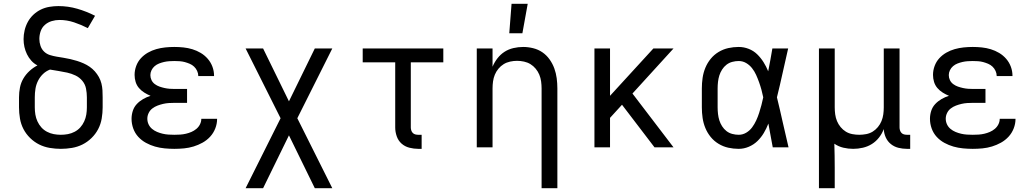

<svg xmlns="http://www.w3.org/2000/svg" viewBox="-20 -775 5440 1010"><path d="M300 8Q271 8 241.5 3Q212 -2 186 -15Q160 -28 138.5 -49Q117 -70 103.5 -96Q90 -122 85 -151.5Q80 -181 80 -210V-263Q80 -289 85 -314.5Q90 -340 103 -362Q116 -384 135 -401.5Q154 -419 177 -431Q159 -440 145 -455.5Q131 -471 122 -489.5Q113 -508 108.5 -528Q104 -548 104 -569Q104 -592 109.5 -615.5Q115 -639 126.5 -660Q138 -681 155.5 -697.5Q173 -714 194.5 -724.5Q216 -735 240 -739Q264 -743 287 -743Q338 -743 386.5 -729Q435 -715 480 -692L442 -627Q407 -645 369.5 -657.5Q332 -670 293 -670Q272 -670 252 -664Q232 -658 216.5 -644.5Q201 -631 194 -611Q187 -591 187 -570Q187 -552 193 -534Q199 -516 212 -503.5Q225 -491 242.5 -485.5Q260 -480 278 -477Q296 -474 314.5 -471Q333 -468 350.5 -464Q368 -460 385.5 -454.5Q403 -449 420 -441.5Q437 -434 452 -423.5Q467 -413 479 -399.5Q491 -386 500 -370Q509 -354 513.5 -336Q518 -318 519 -300Q520 -282 520 -263V-210Q520 -181 515 -151.5Q510 -122 496.5 -96Q483 -70 461.5 -49Q440 -28 414 -15Q388 -2 358.5 3Q329 8 300 8ZM300 -66Q319 -66 337.5 -69.5Q356 -73 373 -82Q390 -91 402.5 -105Q415 -119 423 -136.5Q431 -154 434 -172.5Q437 -191 437 -210V-263Q437 -286 432.5 -309Q428 -332 413 -350Q398 -368 377 -378Q356 -388 333.5 -393Q311 -398 288.5 -401.5Q266 -405 243 -409Q222 -401 206 -385.5Q190 -370 180 -350Q170 -330 166.5 -308Q163 -286 163 -263V-210Q163 -191 166 -172.5Q169 -154 177 -136.5Q185 -119 197.5 -105Q210 -91 227 -82Q244 -73 262.5 -69.5Q281 -66 300 -66Z M897 8Q872 8 846 5.5Q820 3 795.5 -4Q771 -11 748 -23.5Q725 -36 707.5 -55Q690 -74 681 -99Q672 -124 672 -150Q672 -171 678.5 -191.5Q685 -212 699.5 -227.5Q714 -243 733 -254Q752 -265 772 -271Q755 -278 739 -288Q723 -298 711 -312Q699 -326 693.5 -344Q688 -362 688 -381Q688 -405 696.5 -428Q705 -451 721 -468.5Q737 -486 758 -498Q779 -510 802 -516.5Q825 -523 849 -525.5Q873 -528 897 -528Q921 -528 945 -525.5Q969 -523 992 -516Q1015 -509 1036 -496.5Q1057 -484 1073 -465.5Q1089 -447 1097.5 -424Q1106 -401 1106 -377V-375H1023V-376Q1023 -389 1017 -402Q1011 -415 1001 -424.5Q991 -434 978 -439.5Q965 -445 952 -448.5Q939 -452 925 -453Q911 -454 897 -454Q884 -454 870 -453Q856 -452 843 -449Q830 -446 817 -441Q804 -436 793.5 -427Q783 -418 777 -405.5Q771 -393 771 -380Q771 -366 777 -353.5Q783 -341 794.5 -332.5Q806 -324 819 -319.5Q832 -315 845.5 -312Q859 -309 872.5 -308Q886 -307 900 -307H964V-234H900Q884 -234 868.5 -233Q853 -232 838 -228.5Q823 -225 808.5 -219.5Q794 -214 781.5 -204.5Q769 -195 762 -180.5Q755 -166 755 -151Q755 -135 761.5 -121Q768 -107 780 -97Q792 -87 806.5 -81Q821 -75 836 -71.5Q851 -68 866.5 -67Q882 -66 897 -66Q913 -66 928 -67Q943 -68 958 -71.5Q973 -75 987 -81Q1001 -87 1013 -97Q1025 -107 1032 -121Q1039 -135 1039 -150H1122V-149Q1122 -124 1112.5 -99.5Q1103 -75 1085.5 -56Q1068 -37 1045.5 -24.5Q1023 -12 998.5 -4.5Q974 3 948.5 5.5Q923 8 897 8Z M1272 215 1456 -153 1272 -520H1364L1500 -242L1636 -520H1728L1544 -153L1649 57L1728 215H1636L1500 -63L1364 215Z M2180 8Q2157 8 2133.5 2Q2110 -4 2092.5 -19.5Q2075 -35 2067 -58Q2059 -81 2059 -104V-447H1888V-520H2312V-447H2141V-104Q2141 -97 2143.5 -89Q2146 -81 2151.5 -75.5Q2157 -70 2164.5 -68Q2172 -66 2180 -66H2198V8Z M2829 215V-310Q2829 -328 2826.5 -346.5Q2824 -365 2817 -382Q2810 -399 2798 -413.5Q2786 -428 2770.5 -437.5Q2755 -447 2736.5 -451Q2718 -455 2700 -455Q2682 -455 2663.5 -451Q2645 -447 2629.5 -437.5Q2614 -428 2602 -413.5Q2590 -399 2583 -382Q2576 -365 2573.5 -346.5Q2571 -328 2571 -310V0H2488V-520H2571V-424Q2581 -448 2597 -468.5Q2613 -489 2634 -502.5Q2655 -516 2680.5 -522Q2706 -528 2732 -528Q2758 -528 2784.5 -521.5Q2811 -515 2833 -500Q2855 -485 2871 -462.5Q2887 -440 2896 -415Q2905 -390 2908.5 -363.5Q2912 -337 2912 -310V215ZM2659 -600 2671 -755H2756L2728 -600Z M3107 0V-520H3189V-271L3417 -520H3523L3307 -283L3523 0H3423L3252 -224L3189 -155V0Z M3866 8Q3838 8 3811 2Q3784 -4 3760 -18.5Q3736 -33 3718.5 -54.5Q3701 -76 3690.5 -101.5Q3680 -127 3676 -154.5Q3672 -182 3672 -210V-310Q3672 -338 3676 -365.5Q3680 -393 3690.5 -418.5Q3701 -444 3718.5 -465.5Q3736 -487 3760 -501.5Q3784 -516 3811 -522Q3838 -528 3866 -528Q3893 -528 3918.5 -518Q3944 -508 3963 -489.5Q3982 -471 3996.5 -448Q4011 -425 4021 -400Q4027 -430 4032.5 -460Q4038 -490 4043 -520H4126Q4111 -456 4097 -391.5Q4083 -327 4067 -263Q4083 -198 4097.5 -132Q4112 -66 4128 0H4045Q4039 -31 4033.5 -62Q4028 -93 4022 -125Q4012 -99 3998 -75.5Q3984 -52 3964.5 -33Q3945 -14 3919 -3Q3893 8 3866 8ZM3866 -66Q3887 -66 3905.5 -77Q3924 -88 3936.5 -105Q3949 -122 3958 -141.5Q3967 -161 3973.5 -181.5Q3980 -202 3985.5 -222.5Q3991 -243 3995 -263Q3991 -283 3985.5 -303Q3980 -323 3973 -342.5Q3966 -362 3957.5 -381Q3949 -400 3936 -416.5Q3923 -433 3905 -443.5Q3887 -454 3866 -454Q3849 -454 3832 -449.5Q3815 -445 3801.5 -434.5Q3788 -424 3778.5 -409Q3769 -394 3764 -378Q3759 -362 3757 -344.5Q3755 -327 3755 -310V-210Q3755 -193 3757 -175.5Q3759 -158 3764 -142Q3769 -126 3778.5 -111Q3788 -96 3801.5 -85.5Q3815 -75 3832 -70.5Q3849 -66 3866 -66Z M4288 215V-520H4371V-210Q4371 -192 4373.5 -173.5Q4376 -155 4383 -138Q4390 -121 4402 -106.5Q4414 -92 4429.5 -82.5Q4445 -73 4463.5 -69.5Q4482 -66 4500 -66Q4518 -66 4536.5 -69.5Q4555 -73 4570.5 -82.5Q4586 -92 4598 -106.5Q4610 -121 4617 -138Q4624 -155 4626.5 -173.5Q4629 -192 4629 -210V-520H4712V-104Q4712 -97 4714.5 -89Q4717 -81 4722.5 -75.5Q4728 -70 4735.5 -68Q4743 -66 4751 -66H4768V8H4751Q4728 8 4706 2.5Q4684 -3 4666.5 -17Q4649 -31 4639.5 -52Q4630 -73 4629 -96Q4620 -72 4604 -51.5Q4588 -31 4566.5 -17.5Q4545 -4 4519.5 2Q4494 8 4468 8Q4442 8 4416.5 2Q4391 -4 4369 -19Q4370 13 4370.5 44.5Q4371 76 4371 107V215Z M5097 8Q5072 8 5046 5.5Q5020 3 4995.5 -4Q4971 -11 4948 -23.5Q4925 -36 4907.5 -55Q4890 -74 4881 -99Q4872 -124 4872 -150Q4872 -171 4878.5 -191.5Q4885 -212 4899.5 -227.5Q4914 -243 4933 -254Q4952 -265 4972 -271Q4955 -278 4939 -288Q4923 -298 4911 -312Q4899 -326 4893.5 -344Q4888 -362 4888 -381Q4888 -405 4896.5 -428Q4905 -451 4921 -468.5Q4937 -486 4958 -498Q4979 -510 5002 -516.5Q5025 -523 5049 -525.5Q5073 -528 5097 -528Q5121 -528 5145 -525.5Q5169 -523 5192 -516Q5215 -509 5236 -496.5Q5257 -484 5273 -465.5Q5289 -447 5297.5 -424Q5306 -401 5306 -377V-375H5223V-376Q5223 -389 5217 -402Q5211 -415 5201 -424.5Q5191 -434 5178 -439.5Q5165 -445 5152 -448.5Q5139 -452 5125 -453Q5111 -454 5097 -454Q5084 -454 5070 -453Q5056 -452 5043 -449Q5030 -446 5017 -441Q5004 -436 4993.5 -427Q4983 -418 4977 -405.5Q4971 -393 4971 -380Q4971 -366 4977 -353.5Q4983 -341 4994.5 -332.5Q5006 -324 5019 -319.5Q5032 -315 5045.5 -312Q5059 -309 5072.5 -308Q5086 -307 5100 -307H5164V-234H5100Q5084 -234 5068.5 -233Q5053 -232 5038 -228.5Q5023 -225 5008.5 -219.5Q4994 -214 4981.5 -204.5Q4969 -195 4962 -180.5Q4955 -166 4955 -151Q4955 -135 4961.5 -121Q4968 -107 4980 -97Q4992 -87 5006.5 -81Q5021 -75 5036 -71.5Q5051 -68 5066.5 -67Q5082 -66 5097 -66Q5113 -66 5128 -67Q5143 -68 5158 -71.5Q5173 -75 5187 -81Q5201 -87 5213 -97Q5225 -107 5232 -121Q5239 -135 5239 -150H5322V-149Q5322 -124 5312.5 -99.5Q5303 -75 5285.5 -56Q5268 -37 5245.5 -24.5Q5223 -12 5198.5 -4.5Q5174 3 5148.5 5.5Q5123 8 5097 8Z"/></svg>

Font: Iosevka Aile
Style: Regular
Weight: 400
Designer: Belleve Invis
Foundry: Belleve Invis
Version: Version 28.0.1; ttfautohint (v1.8.4)